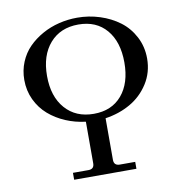

<svg xmlns="http://www.w3.org/2000/svg" viewBox="-81 -806 831 881"><g transform="rotate(-10 334.0 -365.0)"><path d="M335.9 -698.2Q252 -698.2 202.9 -642.1Q153.8 -585.9 153.8 -490.2Q153.8 -394.5 202.9 -338.4Q252 -282.2 335.9 -282.2Q419.4 -282.2 466.8 -338.1Q514.2 -394 514.2 -490.2Q514.2 -586.4 466.8 -642.3Q419.4 -698.2 335.9 -698.2ZM335.9 -730Q390.6 -730 441.4 -713.6Q492.2 -697.3 532 -667.5Q571.8 -637.7 595.9 -591.6Q620.1 -545.4 620.1 -490.2Q620.1 -425.3 586.9 -373.5Q553.7 -321.8 501.2 -292Q448.7 -262.2 384.8 -252.9V-59.1Q384.8 -32.2 412.1 -32.2H483.9V0H193.8V-32.2H266.1Q293 -32.2 293 -59.1V-252.9Q244.1 -258.8 200.4 -277.3Q156.7 -295.9 122.6 -325.4Q88.4 -355 68.1 -397.7Q47.9 -440.4 47.9 -490.2Q47.9 -534.7 64 -573.5Q80.1 -612.3 107.9 -640.4Q135.7 -668.5 172.4 -689Q209 -709.5 250.7 -719.7Q292.5 -730 335.9 -730Z"/></g></svg>

Font: Flanker Steampunk
Style: Regular
Weight: 400
Designer: Alexey Kryukov, Leonardo Di Lena
Foundry: Alexey Kryukov, Leonardo Di Lena
Version: 1.210